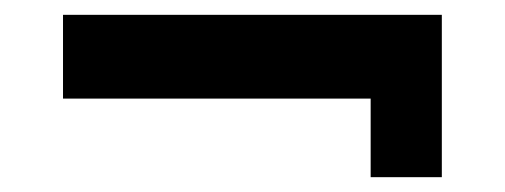

<svg xmlns="http://www.w3.org/2000/svg" viewBox="-20 -414 681 259"><path d="M65 -281V-394H576V-175H480V-281Z"/></svg>

Font: Von Semi
Style: Regular
Weight: 600
Version: Version 4.000; ttfautohint (v1.8.4.7-5d5b)